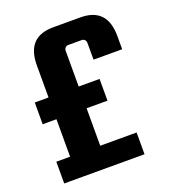

<svg xmlns="http://www.w3.org/2000/svg" viewBox="-123 -747 740 838"><g transform="rotate(-20 247.0 -328.5)"><path d="M470 -525C470 -613 429 -657 346 -657H220C137 -657 96 -613 96 -525V-376H32V-275H96V-101H32V0H405V-101H236V-275H333V-376H236V-542C236 -553 244 -562 255 -562H318C329 -562 337 -553 337 -542V-464H470Z"/></g></svg>

Font: sklik
Style: Regular
Weight: 400
Designer: Joe Prince
Foundry: Joe Prince
Version: Version 1.001